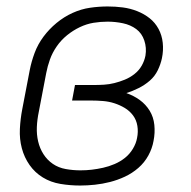

<svg xmlns="http://www.w3.org/2000/svg" viewBox="-20 -562 590 594"><path d="M228 12Q197 12 167 7Q137 2 112.5 -13Q88 -28 71.5 -51.5Q55 -75 47.5 -103.5Q40 -132 41.5 -163Q43 -194 49 -225L72 -345Q77 -371 87 -398Q97 -425 114.5 -448.5Q132 -472 155 -491Q178 -510 204.5 -522Q231 -534 258.5 -538Q286 -542 313 -542Q337 -542 360 -539Q383 -536 404.5 -527.5Q426 -519 443 -505.5Q460 -492 470.5 -472.5Q481 -453 483.5 -429.5Q486 -406 481 -382Q477 -363 468 -344.5Q459 -326 443.5 -312.5Q428 -299 409 -289.5Q390 -280 371 -274Q394 -266 412.5 -252.5Q431 -239 443 -219.5Q455 -200 457.5 -175.5Q460 -151 455 -126Q451 -103 439 -81Q427 -59 408 -42.5Q389 -26 366.5 -15.5Q344 -5 320.5 1Q297 7 273.5 9.5Q250 12 228 12ZM229 -35Q247 -35 264 -37Q281 -39 299 -43Q317 -47 334.5 -54.5Q352 -62 366.5 -73.5Q381 -85 391 -101.5Q401 -118 404 -135Q408 -154 405 -172.5Q402 -191 391.5 -205Q381 -219 366 -228Q351 -237 334 -242.5Q317 -248 298.5 -249.5Q280 -251 261 -251H203L212 -299H270Q286 -299 302 -300Q318 -301 334 -305Q350 -309 366 -315.5Q382 -322 396 -333Q410 -344 418.5 -359Q427 -374 430 -390Q434 -414 426.5 -436.5Q419 -459 401.5 -472Q384 -485 360.5 -490Q337 -495 313 -495Q291 -495 269.5 -491.5Q248 -488 227 -478Q206 -468 187.5 -453Q169 -438 155.5 -418.5Q142 -399 134.5 -378Q127 -357 123 -336L100 -216Q95 -192 94 -169Q93 -146 98 -124.5Q103 -103 114.5 -85Q126 -67 143.5 -55Q161 -43 183.5 -39Q206 -35 229 -35Z"/></svg>

Font: Lode Dark Term
Style: Italic
Weight: 400
Italic angle: -11°
Monospace: yes
Designer: Belleve Invis
Foundry: Belleve Invis
Version: Version 29.2.0